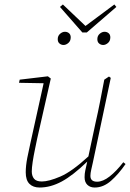

<svg xmlns="http://www.w3.org/2000/svg" viewBox="-20 -825 583 858"><path d="M157 13Q128 13 111.5 -3.5Q95 -20 95 -55Q95 -84 102 -120Q109 -156 116 -186L175 -453L65 -455L68 -469L194 -484L207 -474L146 -205Q142 -185 136 -156.5Q130 -128 126 -101.5Q122 -75 122 -59Q122 -39 132 -26.5Q142 -14 167 -14Q198 -14 249.5 -36Q301 -58 375 -126L407 -276Q418 -324 427.5 -372.5Q437 -421 446 -469L467 -483L475 -477L395 -99Q392 -85 388 -68Q384 -51 384 -39Q384 -13 414 -13Q440 -13 470 -36.5Q500 -60 531 -100L541 -92Q510 -47 476 -17Q442 13 403 13Q383 13 370.5 1Q358 -11 358 -33Q358 -49 361 -62.5Q364 -76 369 -99L370 -103Q306 -41 256 -14Q206 13 157 13ZM264 -624Q254 -624 246 -630.5Q238 -637 238 -650Q238 -665 248.5 -674Q259 -683 270 -683Q281 -683 288.5 -676.5Q296 -670 296 -658Q296 -642 285.5 -633Q275 -624 264 -624ZM441 -624Q431 -624 423 -630.5Q415 -637 415 -650Q415 -665 425.5 -674Q436 -683 447 -683Q458 -683 465.5 -676.5Q473 -670 473 -658Q473 -642 462.5 -633Q452 -624 441 -624ZM348 -680 248 -794 261 -805 362 -709 491 -805 500 -794 368 -680Z"/></svg>

Font: Source Serif Pro ExtraLight
Style: Italic
Weight: 200
Italic angle: -12°
Designer: Frank Grießhammer
Foundry: Adobe Systems Incorporated
Version: Version 3.001;hotconv 1.0.111;makeotfexe 2.5.65597